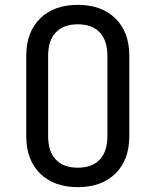

<svg xmlns="http://www.w3.org/2000/svg" viewBox="-20 -760 640 790"><path d="M88 -200V-530Q88 -628 145 -684Q202 -740 300 -740Q398 -740 455 -684Q512 -628 512 -531V-200Q512 -102 455 -46Q398 10 300 10Q202 10 145 -46Q88 -102 88 -200ZM422 -200V-530Q422 -593 390.5 -626.5Q359 -660 300 -660Q241 -660 209.5 -626.5Q178 -593 178 -530V-200Q178 -137 209.5 -103.5Q241 -70 300 -70Q359 -70 390.5 -103.5Q422 -137 422 -200Z"/></svg>

Font: JetBrains Mono
Style: Regular
Weight: 400
Monospace: yes
Designer: Philipp Nurullin, Konstantin Bulenkov
Foundry: JetBrains
Version: Version 2.001;December 29, 2023;FontCreator 11.5.0.2427 32-b